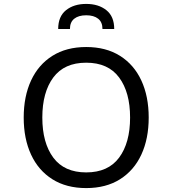

<svg xmlns="http://www.w3.org/2000/svg" viewBox="-20 -948 880 980"><path d="M101 -348Q101 -456 138.5 -537Q176 -618 247.5 -663Q319 -708 420 -708Q521 -708 592.5 -663Q664 -618 701.5 -537Q739 -456 739 -348Q739 -240 701.5 -159Q664 -78 592.5 -33Q521 12 420 12Q319 12 247.5 -33Q176 -78 138.5 -159Q101 -240 101 -348ZM644 -348Q644 -477 588 -552.5Q532 -628 420 -628Q308 -628 252 -552.5Q196 -477 196 -348Q196 -219 252 -143.5Q308 -68 420 -68Q532 -68 588 -143.5Q644 -219 644 -348ZM420 -928Q483 -928 523 -896Q563 -864 563 -800H503Q503 -835 481 -852.5Q459 -870 420 -870Q381 -870 359 -852.5Q337 -835 337 -800H277Q277 -864 317 -896Q357 -928 420 -928Z"/></svg>

Font: Amiko
Style: Regular
Weight: 400
Designer: Pablo Impallari, Rodrigo Fuenzalida, Andres Torresi
Foundry: Impallari Type
Version: Version 1.001; ttfautohint (v1.3)